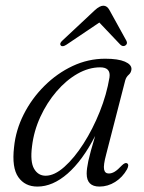

<svg xmlns="http://www.w3.org/2000/svg" viewBox="-20 -662 517 690"><path d="M361.5 -107Q351 -68 354 -53.2Q357 -38.5 371 -38.5Q381.5 -38.5 392.2 -45Q403 -51.5 418.5 -68Q429.5 -78.5 436 -75.5Q445.5 -71 436.5 -53.5Q420.5 -25 394 -8.2Q367.5 8.5 337.5 8.5Q291.5 8.5 291.5 -38Q291.5 -55.5 297.5 -83.8Q303.5 -112 322 -173.5Q276.5 -85 223 -38.2Q169.5 8.5 114.5 8.5Q69.5 8.5 45.8 -25.5Q22 -59.5 30.5 -133Q36.5 -194 65.2 -251Q94 -308 139.5 -353.2Q185 -398.5 241 -424.8Q297 -451 358 -451Q404.5 -451 428.8 -440.5Q453 -430 452.5 -413.5Q451.5 -401 442.5 -393.2Q433.5 -385.5 430 -373ZM95 -135.5Q88 -80.5 102.5 -55.5Q117 -30.5 144 -30.5Q175.5 -30.5 211.2 -62.2Q247 -94 280.2 -146Q313.5 -198 338.5 -260.5Q363.5 -323 373.5 -384Q378.5 -420 340 -420Q299 -420 258.2 -396.8Q217.5 -373.5 183 -333.2Q148.5 -293 125 -242Q101.5 -191 95 -135.5ZM219 -501.5Q204.5 -492 198.5 -498.5Q192.5 -505.5 204 -516L321 -625.5Q338.5 -641.5 351.5 -641.5Q365 -641.5 373.5 -625.5L434 -516Q440 -505 430.5 -498.5Q421.5 -493 412.5 -501.5L337 -581Z"/></svg>

Font: Fraunces 72pt S050 Light
Style: Italic
Weight: 300
Italic angle: -16°
Version: Version 1.000; ttfautohint (v1.8.3)